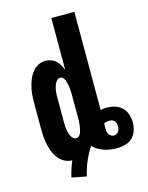

<svg xmlns="http://www.w3.org/2000/svg" viewBox="-125 -812 770 999"><g transform="rotate(-15 260.0 -313.0)"><path d="M216 109 137 94Q142 72 149 50.5Q156 29 165 8H163Q141 8 121.5 -3Q102 -14 89 -32Q76 -50 68.5 -70.5Q61 -91 56.5 -112.5Q52 -134 51 -156Q50 -178 50 -200V-320Q50 -342 51 -364Q52 -386 56.5 -407.5Q61 -429 68.5 -449.5Q76 -470 89 -488Q102 -506 121.5 -517Q141 -528 163 -528Q178 -528 193 -522.5Q208 -517 219 -507Q230 -497 237.5 -483.5Q245 -470 251 -456V-735H375V-206Q383 -208 392 -209Q401 -210 410 -210Q432 -210 453.5 -203Q475 -196 490.5 -181Q506 -166 513 -144.5Q520 -123 520 -101Q520 -79 513 -57Q506 -35 489.5 -19.5Q473 -4 451 2Q429 8 407 8Q389 8 371.5 5.5Q354 3 337.5 -2.5Q321 -8 305.5 -17Q290 -26 279 -39Q256 -5 240.5 32.5Q225 70 216 109ZM215 -97Q219 -97 222.5 -98.5Q226 -100 229 -102Q231 -104 232.5 -106Q234 -108 236 -110Q241 -120 244 -131.5Q247 -143 248.5 -154.5Q250 -166 250.5 -177.5Q251 -189 251 -200V-320Q251 -330 250.5 -339.5Q250 -349 249 -359Q248 -369 246 -378.5Q244 -388 241 -397.5Q238 -407 231.5 -415Q225 -423 215 -423Q205 -423 197.5 -415.5Q190 -408 186 -399Q182 -390 179.5 -380Q177 -370 175.5 -360Q174 -350 174 -340Q174 -330 174 -320V-200Q174 -190 174 -180Q174 -170 175.5 -160Q177 -150 179.5 -140Q182 -130 186 -121Q190 -112 197.5 -104.5Q205 -97 215 -97ZM407 -60Q414 -60 421 -63.5Q428 -67 432.5 -73Q437 -79 438.5 -86.5Q440 -94 440 -101Q440 -109 438 -116.5Q436 -124 431.5 -130Q427 -136 419.5 -138.5Q412 -141 404 -141Q396 -141 389 -139.5Q382 -138 375 -135V-133Q375 -127 374.5 -121Q374 -115 374 -109Q374 -101 375 -92.5Q376 -84 380 -77Q384 -70 391.5 -65Q399 -60 407 -60Z"/></g></svg>

Font: Iosevka Curly Extrabold
Style: Regular
Weight: 800
Monospace: yes
Designer: Belleve Invis
Foundry: Belleve Invis
Version: Version 22.1.2; ttfautohint (v1.8.4)